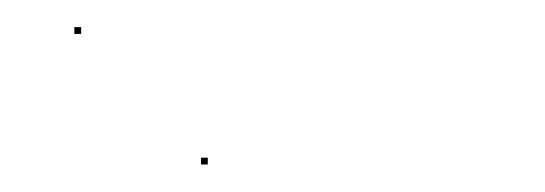

<svg xmlns="http://www.w3.org/2000/svg" viewBox="-20 -151 400 141"><path d="M127.6 -30.2H132.6V-35.2H127.6ZM34.6 -126.1H39.6V-131.1H34.6Z"/></svg>

Font: FRB American Cursive Just Endings
Style: Italic
Weight: 400
Italic angle: -25°
Version: Version 2.0;Modular Font Editor K font №1